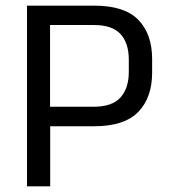

<svg xmlns="http://www.w3.org/2000/svg" viewBox="-20 -659 600 679"><path d="M313 -212.5H129.5V-281.5H311Q376.5 -281.5 406 -314.2Q435.5 -347 435.5 -404.5V-448Q435.5 -506.5 406.2 -538.5Q377 -570.5 312 -570.5H129V-639H313.5Q420.5 -639 469.2 -588.8Q518 -538.5 518 -450.5V-402.5Q518 -313.5 468.8 -263Q419.5 -212.5 313 -212.5ZM157.5 0H75.5V-639H157V-261L157.5 -224Z"/></svg>

Font: Anek Kannada
Style: Regular
Weight: 400
Version: Version 1.003